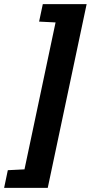

<svg xmlns="http://www.w3.org/2000/svg" viewBox="-76 -763 441 933"><path d="M-56 150 -38 64 43 60 194 -654 114 -658 132 -743H345L156 150Z"/></svg>

Font: Saira Condensed ExtraBold
Style: Italic
Weight: 800
Width: 3
Italic angle: -12°
Designer: Hector Gatti with collaboration of the Omnibus-Type team
Foundry: Omnibus-Type
Version: Version 1.101